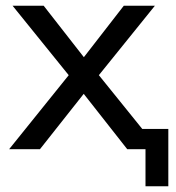

<svg xmlns="http://www.w3.org/2000/svg" viewBox="-20 -523 616 673"><path d="M490 130V0H452V-71H570V130ZM12 0 239 -282V-237L24 -503H133L290 -302H258L414 -503H523L310 -239V-280L536 0H426L257 -215H290L120 0Z"/></svg>

Font: Mulish Medium
Style: Regular
Weight: 500
Designer: Vernon Adams
Foundry: Vernon Adams
Version: Version 3.603; ttfautohint (v1.8.3)